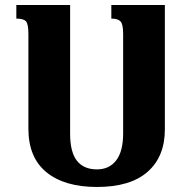

<svg xmlns="http://www.w3.org/2000/svg" viewBox="-20 -734 767 764"><path d="M423 -714H636V-219Q636 -111 567.5 -50.5Q499 10 366 10Q237 10 165 -48.5Q93 -107 93 -222V-599Q93 -638 83.5 -649Q74 -660 45 -660V-714H259V-202Q259 -129 286 -94.5Q313 -60 366 -60Q415 -60 442.5 -96Q470 -132 470 -203V-599Q470 -638 459.5 -649Q449 -660 423 -660Z"/></svg>

Font: Noto Serif Armenian SemiCondensed ExtraBold
Style: Regular
Weight: 800
Width: 4
Designer: Monotype Design Team
Foundry: Monotype Imaging Inc.
Version: Version 2.008; ttfautohint (v1.8.4.7-5d5b)